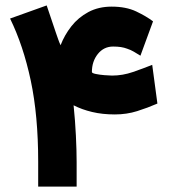

<svg xmlns="http://www.w3.org/2000/svg" viewBox="-20 -687 623 707"><path d="M151.9 -667 186 -565.9Q189.9 -554.7 194.1 -542.7Q198.2 -530.8 203.1 -520.5Q217.3 -557.6 242.7 -590.1Q268.1 -622.6 305.4 -642.6Q342.8 -662.6 391.1 -662.6Q444.3 -662.6 481.7 -644.8Q519 -627 543.5 -608.4L497.1 -481.9Q484.4 -489.7 472.9 -496.6Q461.4 -503.4 447.8 -507.8Q437.5 -511.7 425 -513.7Q412.6 -515.6 396.5 -515.6Q362.3 -515.6 340.3 -488.3Q318.4 -460.9 318.4 -421.9Q318.4 -417.5 332.8 -414.6Q347.2 -411.6 365 -410.2Q382.8 -408.7 392.6 -408.7Q431.6 -408.7 469.7 -421.9Q507.8 -435.1 540.5 -448.2L559.6 -305.7Q523.9 -290 485.1 -277.8Q446.3 -265.6 402.8 -265.6Q356.9 -265.6 319.1 -274.7Q281.2 -283.7 251 -299.3Q256.8 -243.2 259.5 -187.3Q262.2 -131.3 262.2 -90.3V0H120.6V-91.8Q120.6 -261.2 93.3 -390.1Q65.9 -519 17.1 -618.7Z"/></svg>

Font: Vazir Black WOL-UI
Style: Black-WOL-UI
Weight: 900
Designer: Saber Rastikerdar
Foundry: Saber Rastikerdar
Version: Version 30.0.0